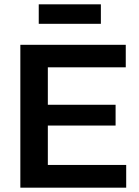

<svg xmlns="http://www.w3.org/2000/svg" viewBox="-20 -867 641 887"><path d="M74 0V-660H201V0ZM156 0V-105H563V0ZM156 -287V-383H514V-287ZM156 -556V-660H561V-556ZM159 -757V-847H446V-757Z"/></svg>

Font: Bricolage Grotesque 24pt SemiBold
Style: Regular
Weight: 600
Designer: Mathieu Triay
Foundry: Atelier Triay
Version: Version 1.001;gftools[0.9.33.dev8+g029e19f]